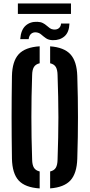

<svg xmlns="http://www.w3.org/2000/svg" viewBox="-20 -1073 514 1101"><path d="M207.5 7.5Q124.1 2.2 87.2 -37.9Q50.3 -78 48.5 -163.3Q47.5 -229.4 47 -287.6Q46.5 -345.8 46.5 -401.4Q46.5 -457 47 -514.7Q47.5 -572.5 48.5 -637.1Q50.3 -722 87.2 -762.1Q124.1 -802.2 207.5 -807.5V-710.2Q184.8 -705 174.8 -689.1Q164.8 -673.1 164.3 -642.5Q162 -577.5 161 -518.2Q160 -459 160 -401.8Q160 -344.6 161 -284.7Q162 -224.9 164.3 -157.8Q164.8 -127 174.8 -111Q184.8 -95 207.5 -89.8ZM267.5 7.3V-89.8Q290.3 -94.9 299.9 -110.9Q309.6 -127 310.1 -157.8Q312.3 -224 313.6 -283.4Q314.9 -342.8 314.9 -400.1Q314.9 -457.3 313.6 -517Q312.3 -576.6 310.1 -642.5Q309.6 -673.1 299.9 -689.1Q290.3 -705.1 267.5 -710.2V-807.3Q347.8 -801.4 384.2 -761.2Q420.6 -721 423.2 -637.1Q425.3 -572.2 426.2 -514.4Q427.1 -456.7 427.1 -400.9Q427.1 -345.2 426.2 -287.2Q425.3 -229.2 423.2 -163.3Q420.6 -78.8 384.2 -38.8Q347.8 1.2 267.5 7.3ZM330 -938.2H378.3Q376.4 -887.8 349.8 -864.7Q323.2 -841.7 282.9 -842.6Q258.6 -843.2 243.6 -853.7Q228.7 -864.2 216.5 -875Q204.3 -885.8 187.5 -887.4Q170.1 -889.1 158.5 -879.2Q147 -869.3 144.3 -848.7H96Q100 -901.6 126.6 -925.6Q153.2 -949.7 194.4 -947.9Q213.1 -947.3 225.6 -940.9Q238 -934.6 247.4 -926.2Q256.8 -917.7 266.1 -911.2Q275.5 -904.6 288 -903.7Q307.4 -902.2 318.4 -912.2Q329.5 -922.1 330 -938.2ZM82.5 -1053.2H387V-993.1H82.5Z"/></svg>

Font: Big Shoulders Stencil Text Thin
Style: Regular
Weight: 100
Designer: Patric King
Foundry: XO Type Co
Version: Version 2.001